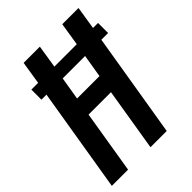

<svg xmlns="http://www.w3.org/2000/svg" viewBox="-212 -840 945 945"><g transform="rotate(-45 261.0 -367.5)"><path d="M3 0 93 -545H58V-615H105L124 -735H237L218 -615H374L393 -735H506L487 -615H522V-545H475L385 0H272L326 -329H170L116 0ZM342 -425 362 -545H206L186 -425Z"/></g></svg>

Font: Iosevka Curly
Style: Bold Italic
Weight: 700
Italic angle: -9°
Monospace: yes
Designer: Belleve Invis
Foundry: Belleve Invis
Version: Version 22.1.2; ttfautohint (v1.8.4)